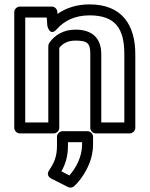

<svg xmlns="http://www.w3.org/2000/svg" viewBox="-20 -583 684 875"><path d="M324.1 -448C267.5 -448 227.4 -421.4 204.3 -386.9C201.6 -382.8 200.1 -377 200.1 -373V-25H95V-503H193L195.8 -465.2C195.8 -465.2 206.9 -413.2 239.5 -450.6C270.5 -486 318.9 -513 387.9 -513C506.5 -513 546.6 -452.1 546.6 -336V-25H441.5V-337C441.5 -409.6 399.4 -448 324.1 -448ZM324.1 -398C379.7 -398 391.5 -385 391.5 -337V0C391.5 10.7 401.4 25 416.5 25H571.6C582.3 25 596.6 15.1 596.6 0V-336C596.6 -468.4 536.7 -563 387.9 -563C329 -563 280.9 -546.6 242 -519.5L241.2 -529.8C240.4 -541 230.1 -553 216.3 -553H70C59.3 -553 45 -543.1 45 -528V0C45 10.7 54.9 25 70 25H225.1C235.8 25 250.1 15.1 250.1 0V-364.9C264.6 -383.4 286.9 -398 324.1 -398ZM296.1 216.5 259.7 198C277.8 165.9 289.7 130.3 289.7 82V65H354.1V75C354.1 132.2 326.1 182.7 296.1 216.5ZM203.3 194C190.9 212.3 203.6 225.7 212.7 230.3L289.7 269.3C298.6 273.8 310.1 272.5 317.8 265.5C330.4 254.1 341.8 240.8 352.3 225.8C378.5 188.2 404.1 137.4 404.1 75V40C404.1 29.3 394.2 15 379.1 15H264.7C254 15 239.7 24.9 239.7 40V82C239.7 132.2 225.2 161.6 203.3 194Z"/></svg>

Font: Asimov
Style: WidOu
Weight: 500
Designer: Google
Version: Version 2.000980; 2014